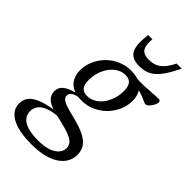

<svg xmlns="http://www.w3.org/2000/svg" viewBox="-334 -794 1138 1138"><g transform="rotate(45 235.0 -225.0)"><path d="M479 -397.5Q471.5 -397.5 463.8 -400.8Q456 -404 445.2 -409Q434.5 -414 418.5 -419.8Q402.5 -425.5 379.8 -430.5Q357 -435.5 325 -439L316 -471Q357.5 -468 394.8 -469.5Q432 -471 461.5 -473.5Q491 -476 508.5 -476Q517 -476 521 -472.2Q525 -468.5 525 -461Q525 -452 520 -441.2Q515 -430.5 507.8 -420.5Q500.5 -410.5 492.8 -404Q485 -397.5 479 -397.5ZM198 -187.5Q219.5 -187.5 239.2 -196.2Q259 -205 276 -221Q293 -237 305.2 -259Q317.5 -281 324.5 -307.2Q331.5 -333.5 331.5 -363Q331.5 -401 317 -419Q302.5 -437 271 -437Q249.5 -437 229.5 -428.2Q209.5 -419.5 192.8 -403.2Q176 -387 163.5 -365.2Q151 -343.5 144 -317Q137 -290.5 137 -261Q137 -223.5 151.8 -205.2Q166.5 -187 198 -187.5ZM276.5 -479Q323 -479 352.2 -463Q381.5 -447 395.2 -419.8Q409 -392.5 409 -358.5Q409 -316 392 -277.5Q375 -239 345 -209.2Q315 -179.5 276 -162.2Q237 -145 192.5 -145Q146 -145 116.8 -161Q87.5 -177 73.8 -204.5Q60 -232 60 -265.5Q60 -308 77 -346.5Q94 -385 123.8 -415Q153.5 -445 192.8 -462Q232 -479 276.5 -479ZM168 248.5Q111.5 248.5 69.2 240Q27 231.5 -1 215.5Q-29 199.5 -42.8 177.5Q-56.5 155.5 -56.5 128.5Q-56.5 96.5 -38.5 73.2Q-20.5 50 18.5 34Q57.5 18 120.5 8.5L145.5 -13.5L196 18.5Q149.5 19 116.5 26.2Q83.5 33.5 62.5 46.2Q41.5 59 31.8 76.5Q22 94 22 115.5Q22 142 38.2 162.2Q54.5 182.5 89 193.5Q123.5 204.5 177.5 204.5Q229 204.5 262.8 192.8Q296.5 181 313.5 161.2Q330.5 141.5 330.5 118.5Q330.5 100 321.8 86.2Q313 72.5 293.2 61.8Q273.5 51 240.8 41.8Q208 32.5 160.5 22Q108 11.5 82.2 -3.8Q56.5 -19 48.2 -36.2Q40 -53.5 40 -71Q40 -97.5 56.5 -114.8Q73 -132 103 -143.5Q133 -155 173 -162.5L189 -150Q146.5 -146 128.2 -134Q110 -122 110 -104.5Q110 -95.5 114.2 -88Q118.5 -80.5 130.2 -73.2Q142 -66 165.2 -58.5Q188.5 -51 227 -42Q296 -25 334.5 -4.8Q373 15.5 388.5 40.8Q404 66 404 99Q404 132 388.8 159.2Q373.5 186.5 343.5 206.5Q313.5 226.5 269.5 237.5Q225.5 248.5 168 248.5ZM304.5 -598Q332.5 -598 355.2 -607.2Q378 -616.5 398.2 -638.8Q418.5 -661 437 -699H479.5Q449 -635 421.2 -598.2Q393.5 -561.5 362.5 -546.2Q331.5 -531 291.5 -531Q250 -531 226.8 -547.2Q203.5 -563.5 196.8 -600.2Q190 -637 198.5 -699H233.5Q230.5 -660 237 -638Q243.5 -616 260.2 -607Q277 -598 304.5 -598Z"/></g></svg>

Font: Newsreader 12pt
Style: Italic
Weight: 400
Italic angle: -17°
Version: Version 1.003